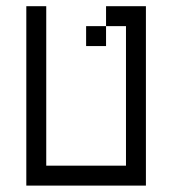

<svg xmlns="http://www.w3.org/2000/svg" viewBox="-20 -582 540 602"><path d="M62.5 -562.5V0H437.5V-562.5H312.5V-500H250V-437.5H312.5V-500H375V-62.5H125Q125 -62.5 125 -562.5Z"/></svg>

Font: Unifont
Style: Regular
Weight: 500
Version: Version 15.1.04